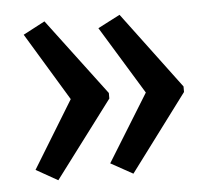

<svg xmlns="http://www.w3.org/2000/svg" viewBox="-38 -506 537 484"><g transform="rotate(-5 230.0 -264.0)"><path d="M426 -257 281 -63 225 -94 330 -264 225 -436 281 -465 426 -271ZM237 -257 91 -63 36 -94 140 -264 36 -436 91 -465 237 -271Z"/></g></svg>

Font: Noto Sans Sinhala ExtraCondensed
Style: Regular
Weight: 400
Width: 2
Designer: Jelle Bosma - Monotype Design Team
Foundry: Monotype Imaging Inc.
Version: Version 2.006; ttfautohint (v1.8.4.7-5d5b)